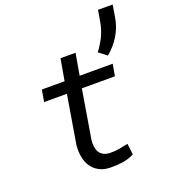

<svg xmlns="http://www.w3.org/2000/svg" viewBox="-151 -946 941 1066"><g transform="rotate(-20 319.5 -413.5)"><path d="M353.5 -656.2 331.1 -528.3H526.4L514.2 -458.5H318.8L271 -170.9Q268.6 -149.4 271.2 -130.9Q273.9 -112.3 282.2 -98.6Q290.5 -85 305.9 -76.7Q321.3 -68.4 344.7 -67.9Q371.6 -66.9 398.2 -71.8Q424.8 -76.7 451.2 -82.5L459.5 -17.6Q428.7 -0.5 391.1 4.9Q353.5 10.3 318.8 9.3Q279.3 8.8 252 -6.1Q224.6 -21 208 -45.7Q191.4 -70.3 185.3 -102.8Q179.2 -135.3 182.6 -171.4L230.5 -458.5H95.7L107.9 -528.3H242.2L264.6 -656.2ZM627 -766.1Q618.2 -710.4 589.1 -662.6Q560.1 -614.7 516.6 -580.1L470.2 -616.2Q495.6 -649.9 513.7 -686Q531.7 -722.2 539.6 -764.2L552.2 -837.4H638.7Z"/></g></svg>

Font: Roboto Mono
Style: Italic
Weight: 400
Designer: Google
Version: Version 2.000985; 2015; ttfautohint (v1.3)